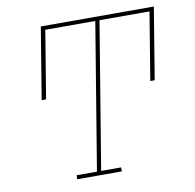

<svg xmlns="http://www.w3.org/2000/svg" viewBox="-81 -818 913 900"><g transform="rotate(-10 375.0 -367.5)"><path d="M215 0V-19H312L427 -716H189L136 -394H115L171 -735H709L653 -394H632L685 -716H447L332 -19H427V0Z"/></g></svg>

Font: Iosevka Etoile Thin
Style: Italic
Weight: 100
Italic angle: -9°
Designer: Belleve Invis
Foundry: Belleve Invis
Version: Version 22.1.2; ttfautohint (v1.8.4)